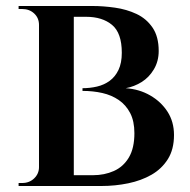

<svg xmlns="http://www.w3.org/2000/svg" viewBox="-20 -620 633 640"><path d="M140 -600H289Q324 -600 363 -594.5Q402 -589 435 -573.5Q468 -558 488.5 -528Q509 -498 509 -450Q509 -416 493 -389Q477 -362 452 -346.5Q427 -331 399 -326Q444 -323 480.5 -302Q517 -281 538.5 -247.5Q560 -214 560 -170Q560 -122 539.5 -89.5Q519 -57 485 -37.5Q451 -18 407.5 -9Q364 0 318 0H217Q217 0 217.5 -9Q218 -18 218 -27Q218 -36 218 -36H290Q328 -36 359.5 -50Q391 -64 409.5 -95Q428 -126 428 -176Q428 -216 414 -243Q400 -270 376 -286.5Q352 -303 321 -310Q290 -317 255 -317V-326Q280 -326 303.5 -331.5Q327 -337 345.5 -350.5Q364 -364 375 -387Q386 -410 386 -444Q386 -510 353.5 -537Q321 -564 267 -564H148Q148 -565 146 -574Q144 -583 142 -591.5Q140 -600 140 -600ZM226 -600V0H110V-600ZM113 -63V0H42V-10Q43 -10 48 -10Q53 -10 54 -10Q78 -10 94 -25.5Q110 -41 110 -63ZM113 -537H110Q110 -560 94 -575Q78 -590 54 -590Q53 -590 48 -590Q43 -590 42 -590V-600H113Z"/></svg>

Font: Cinzel SemiBold
Style: Regular
Weight: 600
Designer: Natanael Gama
Version: Version 2.000